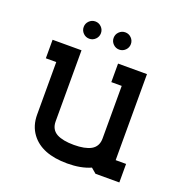

<svg xmlns="http://www.w3.org/2000/svg" viewBox="-102 -621 677 711"><g transform="rotate(20 236.5 -265.0)"><path d="M132 -472Q142 -462 156 -462Q170 -462 180 -472Q190 -482 190 -496Q190 -510 180 -520Q170 -530 156 -530Q142 -530 132 -520Q122 -510 122 -496Q122 -482 132 -472ZM250 -472Q260 -462 274 -462Q288 -462 298 -472Q308 -482 308 -496Q308 -510 298 -520Q288 -530 274 -530Q260 -530 250 -520Q240 -510 240 -496Q240 -482 250 -472ZM443 0V-73H402V-412H288V-339H329V-132Q329 -100 304 -86Q280 -73 237 -73Q193 -73 169 -86Q144 -100 144 -132V-412H30V-339H71V-132Q71 -88 94 -57Q136 0 237 0Q291 0 329 -17L349 0Z"/></g></svg>

Font: Venice Serif Bold
Style: Regular
Weight: 700
Designer: Bruno Pierini
Foundry: Unio | Creative Solutions
Version: Version 1.000;PS 001.000;hotconv 1.0.70;makeotf.lib2.5.58329